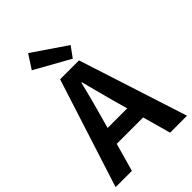

<svg xmlns="http://www.w3.org/2000/svg" viewBox="-268 -1016 1119 1119"><g transform="rotate(-45 291.5 -456.5)"><path d="M585.4 0H445.8L397.5 -173.8H179.7L130.9 0H-3.4L212.4 -673.3H368.2ZM228.5 -351.6 207.5 -276.9H369.1L348.1 -351.6Q333.5 -404.3 318.8 -460.7Q304.2 -517.1 290 -571.3H286.1Q272.9 -516.6 258.1 -460.4Q243.2 -404.3 228.5 -351.6ZM349.6 -706.1 132.8 -827.1 188.5 -913.1 397 -771Z"/></g></svg>

Font: Akatab ExtraBold
Style: Regular
Weight: 800
Designer: SIL International
Foundry: SIL International
Version: Version 3.000